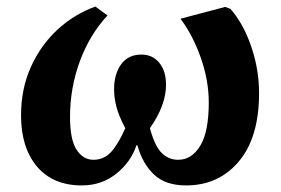

<svg xmlns="http://www.w3.org/2000/svg" viewBox="-20 -549 854 584"><path d="M229 15Q141 15 92.5 -42.5Q44 -100 44 -198Q44 -279 74 -345.5Q104 -412 155 -459Q206 -506 270 -529L307 -502Q253 -444 223 -363Q193 -282 193 -193Q193 -124 213 -93.5Q233 -63 264 -63Q297 -63 319 -88Q341 -113 361 -159Q341 -197 334 -224.5Q327 -252 327 -277Q327 -324 348.5 -353.5Q370 -383 410 -383Q444 -383 464.5 -358Q485 -333 485 -291Q485 -229 436 -159Q451 -104 472 -83.5Q493 -63 522 -63Q563 -63 589 -105.5Q615 -148 615 -237Q615 -305 590.5 -374Q566 -443 529 -492L665 -528L681 -522Q721 -476 744.5 -406.5Q768 -337 768 -266Q768 -131 706.5 -58Q645 15 546 15Q483 15 448 -18.5Q413 -52 398 -107H395Q378 -56 333.5 -20.5Q289 15 229 15Z"/></svg>

Font: Literata 36pt
Style: Bold Italic
Weight: 700
Italic angle: -2°
Designer: Latin by Veronika Burian and Jose Scaglione. Greek by Irene Vlachou. Cyrillic by Vera Evstafieva
Foundry: TypeTogether
Version: Version 3.002